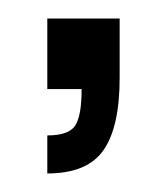

<svg xmlns="http://www.w3.org/2000/svg" viewBox="-20 -96 181 207"><path d="M31 91V50Q54 50 61 39.5Q68 29 68 0H31V-76H109V-12Q109 41 91.5 66Q74 91 31 91Z"/></svg>

Font: Rokkitt
Style: Regular
Weight: 400
Designer: Vernon Adams
Foundry: Vernon Adams
Version: Version 3.103